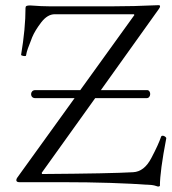

<svg xmlns="http://www.w3.org/2000/svg" viewBox="-20 -687 647 724"><path d="M552.7 10.7Q404.3 0 217.8 0H53.2Q41.5 0 41.5 -7.8Q41.5 -12.2 45.4 -17.6L261.2 -316.9H113.3Q105.5 -316.9 101.3 -321.3Q97.2 -325.7 97.2 -332Q97.2 -337.9 101.3 -342.5Q105.5 -347.2 113.3 -347.2H282.7L486.8 -630.4L484.9 -633.3H186.5Q159.2 -633.3 135.7 -603Q111.8 -571.8 101.1 -545.9L96.7 -534.2Q89.8 -517.1 85.2 -504.4Q80.6 -491.7 78.1 -477.5Q78.1 -475.6 73.2 -475.6Q68.8 -475.6 64 -477.1Q59.1 -478.5 59.6 -480.5Q76.2 -579.6 76.2 -657.2Q76.2 -662.6 80.1 -664.6Q84 -666.5 93.8 -666.5Q137.2 -663.1 169.4 -663.1H399.9Q483.4 -663.1 577.6 -667.5Q583.5 -667.5 583.5 -663.6Q583.5 -658.7 578.1 -651.9L360.4 -347.2H534.7Q540 -347.2 543.2 -342.8Q546.4 -338.4 546.4 -332.5Q546.4 -326.2 542.7 -321.5Q539.1 -316.9 532.2 -316.9H338.9L137.2 -35.2L138.7 -30.8Q398.4 -32.7 481.9 -37.6Q523.9 -39.6 550.8 -91.3Q577.6 -142.1 587.4 -171.4Q588.9 -175.3 593.3 -175.3Q597.7 -175.3 602.5 -171.9Q607.4 -168.5 606.9 -165Q583 -41 583 14.2Q582.5 14.6 580.8 15.4Q579.1 16.1 576.2 16.6Q558.1 10.7 552.7 10.7Z"/></svg>

Font: JuniusX Light
Style: Regular
Weight: 300
Designer: Peter S. Baker
Foundry: Briery Creek Software
Version: Version 1.008